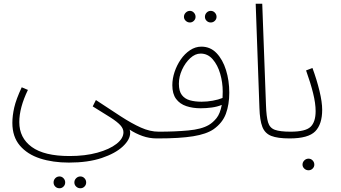

<svg xmlns="http://www.w3.org/2000/svg" viewBox="-20 -734 1819 1025"><path d="M46 -78Q46 -116 56 -160Q66 -204 96 -268L129 -254Q83 -159 83 -82Q83 2 149.5 50.5Q216 99 351 99Q435 99 500 81Q565 63 602 34Q639 5 639 -28Q639 -47 623 -65Q607 -83 570.5 -106.5Q534 -130 475 -166L492 -200Q566 -151 624.5 -113Q683 -75 732 -53Q781 -31 827 -31Q837 -31 840.5 -25.5Q844 -20 844 -14Q844 -7 838.5 -1Q833 5 817 5Q777 5 740.5 -8Q704 -21 672 -42Q675 -34 675 -25Q675 11 635.5 48Q596 85 523 109.5Q450 134 348 134Q262 134 194 112Q126 90 86 43Q46 -4 46 -78ZM409 271Q396 271 386.5 262Q377 253 377 240Q377 227 386.5 217.5Q396 208 409 208Q422 208 431 217.5Q440 227 440 240Q440 253 431 262Q422 271 409 271ZM298 271Q284 271 275 262Q266 253 266 240Q266 227 275 217.5Q284 208 298 208Q310 208 319 217.5Q328 227 328 240Q328 253 319 262Q310 271 298 271Z M823 5 828 -31Q913 -31 984.5 -37.5Q1056 -44 1095 -67Q1117 -80 1136 -103.5Q1155 -127 1164 -174Q1140 -164 1110 -160Q1080 -156 1051 -156Q1009 -156 974.5 -167.5Q940 -179 920 -206Q900 -233 900 -279Q900 -314 912 -350Q924 -386 945 -416.5Q966 -447 994.5 -466Q1023 -485 1055 -485Q1103 -485 1136 -450.5Q1169 -416 1186.5 -360Q1204 -304 1204 -239Q1204 -176 1186 -127Q1168 -78 1120 -44Q1082 -18 1011 -6.5Q940 5 823 5ZM935 -287Q935 -247 951 -226.5Q967 -206 994 -198.5Q1021 -191 1056 -191Q1086 -191 1116 -196.5Q1146 -202 1168 -211Q1169 -227 1169 -245Q1169 -294 1155.5 -340.5Q1142 -387 1115.5 -417.5Q1089 -448 1051 -448Q1022 -448 995.5 -423.5Q969 -399 952 -362Q935 -325 935 -287ZM1105 -614Q1092 -614 1083 -623Q1074 -632 1074 -644Q1074 -657 1083 -666.5Q1092 -676 1105 -676Q1118 -676 1127 -666.5Q1136 -657 1136 -644Q1136 -632 1127 -623Q1118 -614 1105 -614ZM994 -614Q981 -614 971.5 -623Q962 -632 962 -644Q962 -657 971.5 -666.5Q981 -676 994 -676Q1006 -676 1015 -666.5Q1024 -657 1024 -644Q1024 -632 1015 -623Q1006 -614 994 -614Z M1526 5Q1462 5 1428 -8.5Q1394 -22 1380.5 -57Q1367 -92 1365 -157L1345 -714H1380L1400 -172Q1402 -111 1411 -81Q1420 -51 1447.5 -41Q1475 -31 1531 -31Q1548 -31 1548 -14Q1548 -7 1542 -1Q1536 5 1526 5Z M1526 5 1531 -31Q1611 -31 1638 -57Q1665 -83 1665 -141Q1665 -182 1651.5 -236.5Q1638 -291 1614 -358L1648 -371Q1671 -309 1685.5 -249Q1700 -189 1700 -148Q1700 -71 1663 -33Q1626 5 1526 5ZM1627 175Q1614 175 1604.5 166Q1595 157 1595 145Q1595 132 1604.5 122.5Q1614 113 1627 113Q1640 113 1649 122.5Q1658 132 1658 145Q1658 157 1649 166Q1640 175 1627 175Z"/></svg>

Font: Noto Sans Arabic UI XLt
Style: Regular
Weight: 200
Designer: Monotype Design Team, Nadine Chahine and Nizar Qandah
Foundry: Monotype Imaging Inc.
Version: Version 2.010; ttfautohint (v1.8.4.7-5d5b)